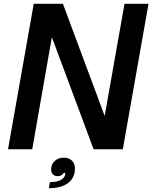

<svg xmlns="http://www.w3.org/2000/svg" viewBox="-20 -783 799 1007"><path d="M149 0H22L157 -763H310L529 -175L633 -763H759L624 0H471L252 -588ZM242 172Q309 172 321 136Q323 128 323 124H314Q310 132 301.5 136.5Q293 141 282 141Q267 141 257.5 131.5Q248 122 248 106Q248 79 266.5 61.5Q285 44 314 44Q342 44 357.5 59.5Q373 75 373 100Q373 150 337 177Q301 204 236 204Z"/></svg>

Font: Open Sauce One SemiBold Italic
Style: Regular
Weight: 600
Italic angle: -10°
Designer: Alfredo Marco Pradil
Foundry: Creative Sauce Fz LLC
Version: Version 1.477